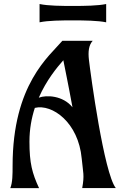

<svg xmlns="http://www.w3.org/2000/svg" viewBox="-20 -954 607 974"><path d="M394.5 -149.9C401.4 -76.7 409.2 -66.9 397 0H567.4C507.3 -76.7 439.9 -575.2 431.2 -649.9C426.3 -692.4 430.2 -724.6 450.2 -747.1H296.4C231 -669.9 43.9 -526.9 43.9 -113.3C43.9 -69.8 43.9 -28.8 32.2 0.5H178.2C143.1 -75.2 129.4 -126.5 129.4 -235.4C129.4 -298.8 140.1 -356 156.7 -406.7C245.1 -428.2 377.9 -332.5 394.5 -149.9ZM301.3 -648.4C310.1 -602.1 322.3 -547.9 347.7 -409.7C299.8 -469.7 215.3 -473.1 176.8 -458.5C215.3 -546.9 268.6 -611.3 301.3 -648.4ZM352.5 -923.8C292.5 -923.8 223.6 -924.3 180.7 -933.6V-840.8C223.6 -850.1 292.5 -850.6 352.5 -850.6C407.7 -850.6 477.1 -849.6 518.6 -840.8V-933.6C477.1 -924.8 407.7 -923.8 352.5 -923.8Z"/></svg>

Font: Amarante
Style: Regular
Weight: 400
Designer: Karolina Lach
Foundry: Sorkin Type Co.
Version: Version 1.001